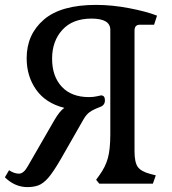

<svg xmlns="http://www.w3.org/2000/svg" viewBox="-26 -751 702 785"><path d="M11 -55Q32 -41 51.5 -41Q71 -41 88 -72L197 -261Q218 -297 237 -310Q161 -329 122 -384Q83 -439 83 -513Q83 -610 153 -670.5Q223 -731 367 -731Q432 -731 502.5 -717.5Q573 -704 616 -687L604 -650H546Q524 -650 524 -626V-133Q524 -88 537 -69Q550 -50 588 -40L611 -34L599 0H380L367 -16L380 -34Q405 -68 415 -104.5Q425 -141 425 -201V-629Q425 -675 348 -675Q271 -675 229 -629Q187 -583 187 -511Q187 -439 226.5 -396.5Q266 -354 338 -354Q356 -354 371 -357.5Q386 -361 387 -361Q403 -361 403 -341Q403 -321 384 -314Q355 -303 341 -293Q327 -283 316 -264L224 -103Q191 -46 170.5 -23Q150 0 130.5 7Q111 14 86 14Q35 14 -6 -26Z"/></svg>

Font: Gabriela
Style: Regular
Weight: 400
Designer: Eduardo Rodriguez Tunni
Foundry: Eduardo Rodriguez Tunni
Version: Version 1.003